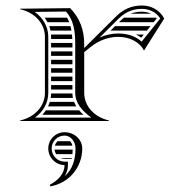

<svg xmlns="http://www.w3.org/2000/svg" viewBox="-20 -431 625 684"><path d="M210 135H235L235.8 132H196.1C200.4 133.9 205.1 135 210 135ZM179.9 118H238C238.5 112.8 238.9 107.5 239 102H174.2C174.9 107.8 176.9 113.3 179.9 118ZM185.1 72C180.6 76.3 177.2 81.8 175.4 88H237.9C236.4 81.7 233.6 76.2 229.9 72ZM210 157C210 187 188 211 158 227L159 233C225.6 221.6 273 165.4 273 98C273 66 244.8 40 210 40C178 40 152 66 152 98C152 130 178 157 210 157ZM210 145C184.9 145 164 123.6 164 98C164 72.6 184.6 52 210 52C231.5 52 249 72.6 249 98C249 137.5 238.3 172.4 209.9 197.3C217.7 185 222 171.8 222 157V145ZM404.1 -352H527.5L538.4 -365.5C537.7 -366.4 536.9 -367.2 536.2 -368H421.5C417.4 -364.8 413.4 -361.3 409.5 -357.4ZM390 -338 373.9 -322H503.4L516.3 -338ZM445.5 -382H518.1C508.6 -386.9 497.6 -389.4 485.2 -389.4C470.8 -389.4 457.7 -387 445.5 -382ZM492.2 -308H464.5C471.1 -304.8 477.3 -301.1 483.1 -296.7ZM162 -202H238V-218H162ZM162 -188V-172H238V-188ZM162 -158V-142H238V-158ZM162 -128V-112H238V-128ZM162 -292H237.6C237.4 -297.5 237 -302.8 236.5 -308H161.7C161.9 -305.4 162 -302.7 162 -300ZM162 -278V-262H238V-274C238 -275.3 238 -276.7 238 -278ZM162 -248V-232H238V-248ZM139 -368C142.8 -362.9 146.2 -357.6 149.1 -352H226.6C224.4 -357.6 221.9 -363 218.8 -368ZM155.3 -338C157.2 -332.8 158.7 -327.5 159.8 -322H234.6C233.7 -327.5 232.6 -332.8 231.2 -338ZM239.8 -82C238.7 -87.1 238.1 -92.5 238 -98H162C161.9 -92.6 161.4 -87.2 160.5 -82ZM243.9 -68H157.3C155.6 -62.5 153.5 -57.1 151.1 -52H251.9C248.7 -57.1 246.1 -62.5 243.9 -68ZM262 -38H143.3C139.6 -32.3 135.4 -26.9 130.9 -22H277.2C271.7 -27.2 266.5 -32.5 262 -38ZM140 -100C140 -52.2 102.9 -13.2 52 -2V0H368V-2C317.1 -13.2 280 -52.2 280 -100V-245.1L302 -263C333 -288.2 368.5 -299.7 401 -299.7C441.4 -299.7 477 -281.9 493 -251L565 -365C549.2 -394.8 519.6 -411.4 485.2 -411.4C449.7 -411.4 419.4 -398.2 394 -373L280 -259.8V-274C280 -323.8 264.3 -366.7 230 -402L52 -400V-398C102.9 -386.8 140 -347.8 140 -300ZM152 -100V-300C152 -336.8 132 -368.7 103.6 -388.6L214.9 -389.9C242.9 -359.2 248 -318.7 248 -274V-100C248 -63.8 272.8 -35.3 305.6 -12H104.4C133.5 -32.7 152 -63.9 152 -100ZM334.7 -297.2 402.5 -364.5C425.9 -387.7 452.8 -399.4 485.2 -399.4C513.5 -399.4 536.6 -387 551 -365.2L484.6 -282.6C462.9 -302.4 433.7 -311.7 401 -311.7C379.5 -311.7 356.7 -307 334.7 -297.2Z"/></svg>

Font: SortefaxS02
Style: Medium
Weight: 500
Designer: gluk
Foundry: gluk
Version: Version 0.261